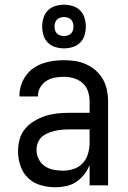

<svg xmlns="http://www.w3.org/2000/svg" viewBox="-20 -782 540 810"><path d="M214 8Q183 8 152.5 -0.5Q122 -9 99.5 -30Q77 -51 66.5 -81.5Q56 -112 56 -143Q56 -168 62.5 -193Q69 -218 85 -237.5Q101 -257 123 -270.5Q145 -284 169 -292Q193 -300 218 -303Q243 -306 269 -306H358V-355Q358 -376 351 -397Q344 -418 328 -432Q312 -446 291 -452Q270 -458 249 -458Q230 -458 211 -454.5Q192 -451 175.5 -440.5Q159 -430 149.5 -413Q140 -396 140 -377V-375H62V-378Q62 -401 69 -422.5Q76 -444 89 -462.5Q102 -481 120.5 -494Q139 -507 160.5 -514.5Q182 -522 204 -525Q226 -528 249 -528Q273 -528 297 -524.5Q321 -521 343 -511Q365 -501 383.5 -485Q402 -469 414 -448Q426 -427 431 -403Q436 -379 436 -355V0H358V-86Q350 -65 335.5 -46.5Q321 -28 302 -15Q283 -2 260 3Q237 8 214 8ZM246 -62Q269 -62 291.5 -69.5Q314 -77 329.5 -94Q345 -111 351.5 -134Q358 -157 358 -180V-236H269Q254 -236 239 -234.5Q224 -233 209.5 -229.5Q195 -226 181 -220Q167 -214 156 -204Q145 -194 139.5 -179.5Q134 -165 134 -150Q134 -130 143 -111.5Q152 -93 168.5 -81.5Q185 -70 205 -66Q225 -62 246 -62ZM250 -578Q231 -578 213 -583.5Q195 -589 182 -602Q169 -615 163.5 -633Q158 -651 158 -670Q158 -689 163.5 -707Q169 -725 182 -738Q195 -751 213 -756.5Q231 -762 250 -762Q269 -762 287 -756.5Q305 -751 318 -738Q331 -725 336.5 -707Q342 -689 342 -670Q342 -651 336.5 -633Q331 -615 318 -602Q305 -589 287 -583.5Q269 -578 250 -578ZM250 -630Q258 -630 266 -632.5Q274 -635 279.5 -640.5Q285 -646 287.5 -654Q290 -662 290 -670Q290 -678 287.5 -686Q285 -694 279.5 -699.5Q274 -705 266 -707.5Q258 -710 250 -710Q242 -710 234 -707.5Q226 -705 220.5 -699.5Q215 -694 212.5 -686Q210 -678 210 -670Q210 -662 212.5 -654Q215 -646 220.5 -640.5Q226 -635 234 -632.5Q242 -630 250 -630Z"/></svg>

Font: Iosevka Term Curly
Style: Regular
Weight: 400
Designer: Belleve Invis
Foundry: Belleve Invis
Version: Version 32.3.0